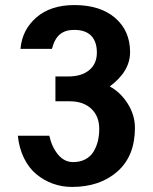

<svg xmlns="http://www.w3.org/2000/svg" viewBox="-20 -531 598 751"><path d="M507.8 -30.8Q507.8 79.1 439.5 139.6Q371.1 200.2 261.2 200.2Q222.2 200.2 186.5 187.3Q150.9 174.3 121.8 150.1Q92.8 126 73.7 87.2Q54.7 48.3 49.8 0H172.9Q182.6 43.9 207 73.5Q231.4 103 266.1 103Q293.5 103 314 92Q334.5 81.1 345.9 62Q357.4 43 362.8 20.8Q368.2 -1.5 368.2 -26.9Q368.2 -76.2 337.2 -105.5Q306.2 -134.8 252.9 -134.8H196.8V-231.9H246.1Q299.3 -231.9 329.1 -256.8Q358.9 -281.7 358.9 -325.2Q358.9 -368.2 336.7 -391.1Q314.5 -414.1 270 -414.1Q235.4 -414.1 214.4 -396.7Q193.4 -379.4 183.1 -339.8H60.1Q66.4 -414.1 122.1 -462.6Q177.7 -511.2 271 -511.2Q372.1 -511.2 430.4 -460.9Q488.8 -410.6 488.8 -327.1Q488.8 -251.5 409.2 -192.9Q451.2 -170.4 479.5 -125.7Q507.8 -81.1 507.8 -30.8Z"/></svg>

Font: Perun
Style: Bold
Weight: 700
Foundry: Copyright (c) Stefan Peev, Context Ltd, 2016
Version: Version 1.0000